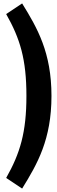

<svg xmlns="http://www.w3.org/2000/svg" viewBox="-20 -934 335 1119"><path d="M109 -914 16 -852C97 -709 134 -589 134 -375C134 -162 97 -40 16 103L109 165C198 21 280 -121 280 -375C280 -628 198 -770 109 -914Z"/></svg>

Font: Glow Sans TC Compressed
Style: Bold
Weight: 700
Width: 2
Designer: Ryoko NISHIZUKA (kana, bopomofo & ideographs); Paul D. Hunt (Latin, Greek & Cyrillic); Sandoll Communications, Soo-young
Version: Version 0.93